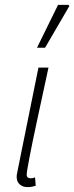

<svg xmlns="http://www.w3.org/2000/svg" viewBox="-20 -756 303 784"><path d="M92 8Q73 8 60.5 -3Q48 -14 48 -35Q48 -41 50 -49Q52 -57 53 -65L137 -480H178Q153 -364 132.5 -269Q112 -174 100.5 -114Q89 -54 89 -43Q89 -35 93.5 -31.5Q98 -28 105 -28Q108 -28 112 -28.5Q116 -29 123 -32L126 2Q118 5 110 6.5Q102 8 92 8ZM131 -561 217 -736H260L263 -731L164 -561Z"/></svg>

Font: Source Sans 3 Light
Style: Italic
Weight: 300
Italic angle: -11°
Designer: Paul D. Hunt
Foundry: Adobe
Version: Version 3.046;hotconv 1.0.118;makeotfexe 2.5.65603